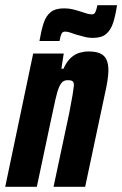

<svg xmlns="http://www.w3.org/2000/svg" viewBox="-35 -715 468 735"><path d="M-15 0 92 -510H209L200 -452H208Q220 -479 236 -493.5Q252 -508 269.5 -513Q287 -518 303 -518Q332 -518 348.5 -510.5Q365 -503 372.5 -487Q380 -471 380 -445Q380 -431 376.5 -407Q373 -383 366 -353L291 0H170L230 -282Q239 -328 243 -352.5Q247 -377 248 -388Q248 -397 245.5 -401Q243 -405 238 -406.5Q233 -408 224 -408Q213 -408 205.5 -402.5Q198 -397 191 -381Q184 -365 177 -333.5Q170 -302 159 -250L106 0ZM116 -558Q123 -599 132 -626.5Q141 -654 159 -668.5Q177 -683 210 -683Q229 -683 245 -679Q261 -675 276 -670Q287 -666 298 -663Q309 -660 317 -660Q326 -660 330 -668.5Q334 -677 338 -695H413Q407 -655 398 -627.5Q389 -600 371.5 -585Q354 -570 321 -570Q302 -570 286.5 -574.5Q271 -579 255 -583Q244 -587 233.5 -590.5Q223 -594 214 -594Q204 -594 200 -585Q196 -576 193 -558Z"/></svg>

Font: Saira ExtraCondensed ExtraBold
Style: Italic
Weight: 800
Width: 2
Italic angle: -12°
Designer: Hector Gatti with collaboration of the Omnibus-Type team
Foundry: Omnibus-Type
Version: Version 1.101